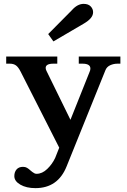

<svg xmlns="http://www.w3.org/2000/svg" viewBox="-20 -762 654 992"><path d="M256 -548 229 -586 351 -709Q380 -742 412 -742Q436 -742 448.5 -729Q461 -716 461 -699Q461 -683 449 -668.5Q437 -654 413 -640ZM602 -470V-433H587Q567 -433 549.5 -425Q532 -417 525 -400L324 98Q279 210 163 210Q116 210 85 192Q54 174 54 148Q54 127 65.5 113.5Q77 100 99 100Q111 100 119.5 105Q128 110 139 120Q141 122 147 126.5Q153 131 158 133.5Q163 136 169 136Q198 136 224 111Q250 86 265 54L286 1L87 -391Q75 -415 62.5 -424Q50 -433 31 -433H12V-470H276V-433H256Q216 -433 216 -411Q216 -404 220 -396L344 -143L443 -391Q447 -399 447 -408Q447 -433 406 -433H387V-470Z"/></svg>

Font: Taviraj SemiBold
Style: Regular
Weight: 600
Designer: Katatrad Team
Foundry: CadsonDemak
Version: Version 1.001